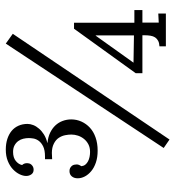

<svg xmlns="http://www.w3.org/2000/svg" viewBox="8 -584 588 643"><g transform="rotate(-90 301.5 -262.0)"><path d="M510.3 -512.7 156.2 12.2 127.9 -7.3 477.5 -536.1ZM26.4 -295.4Q26.4 -307.1 32.7 -314.9Q39.1 -322.8 50.8 -322.8Q56.6 -322.8 60.8 -320.6Q64.9 -318.4 67.9 -314.9Q70.8 -311.5 71.8 -307.1Q72.8 -302.7 72.8 -298.8Q72.8 -294.4 71 -290.3Q69.3 -286.1 66.9 -282.7Q67.9 -274.9 72.3 -269.5Q76.7 -264.2 83.3 -260.7Q89.8 -257.3 97.9 -255.6Q106 -253.9 114.7 -253.9Q129.4 -253.9 140.1 -259.5Q150.9 -265.1 158.2 -274.2Q165.5 -283.2 169.2 -294.2Q172.9 -305.2 172.9 -316.9Q172.9 -326.2 170.7 -337.4Q168.5 -348.6 161.9 -358.6Q155.3 -368.7 142.3 -375.2Q129.4 -381.8 111.3 -381.8Q101.6 -381.8 90.3 -380.9V-404.8H99.1Q120.6 -404.8 133.1 -410.9Q145.5 -417 151.9 -425.8Q158.2 -434.6 159.7 -443.8Q161.1 -453.1 161.1 -459Q161.1 -468.3 158.9 -477.5Q156.7 -486.8 151.1 -494.4Q145.5 -502 136.7 -506.8Q127.9 -511.7 114.7 -511.7Q95.2 -511.7 84 -502.2Q72.8 -492.7 70.8 -481.4Q77.1 -475.1 77.1 -464.8Q77.1 -461.9 76.2 -458Q75.2 -454.1 72.3 -450.7Q69.3 -447.3 65.2 -445.1Q61 -442.9 55.2 -442.9Q44.9 -442.9 39.6 -450.4Q34.2 -458 34.2 -467.8Q34.2 -478 39.8 -489.7Q45.4 -501.5 56.4 -512Q67.4 -522.5 84 -529.3Q100.6 -536.1 122.6 -536.1Q142.1 -536.1 158 -531Q173.8 -525.9 185.1 -516.6Q196.3 -507.3 202.4 -493.7Q208.5 -480 208.5 -463.4Q208.5 -454.1 204.6 -444.1Q200.7 -434.1 192.6 -424.8Q184.6 -415.5 172.9 -408.2Q161.1 -400.9 145 -397V-396.5Q164.6 -394.5 179.2 -387.5Q193.8 -380.4 203.6 -369.9Q213.4 -359.4 218.5 -345.7Q223.6 -332 223.6 -316.9Q223.6 -298.8 216.3 -282.7Q209 -266.6 195.8 -254.4Q182.6 -242.2 163.1 -235.4Q143.6 -228.5 119.1 -228.5Q96.2 -228.5 79.1 -234.4Q62 -240.2 50.3 -250Q38.6 -259.8 32.5 -271.5Q26.4 -283.2 26.4 -295.4ZM578.1 0H468.3V-21.5Q479.5 -22 486.8 -25.9Q494.1 -29.8 498.3 -36.1Q502.4 -42.5 503.9 -51.5Q505.4 -60.5 505.4 -71.3V-78.6H378.4V-101.1L527.3 -307.6H547.4V-105.5H589.8V-78.6H547.9V-23.9L578.1 -25.4ZM413.6 -108.4 504.9 -106.9V-234.9H503.9Z"/></g></svg>

Font: Parastoo Print
Style: Print
Weight: 400
Foundry: Saber Rastikerdar (saber.rastikerdar@gmail.com)
Version: Version 1.0.0-alpha5